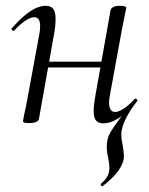

<svg xmlns="http://www.w3.org/2000/svg" viewBox="-20 -415 512 660"><path d="M332 225Q329 225 327 222Q325 219 327 217Q352 195 355 174Q356 170 356 161Q356 150 352 128Q347 108 347 90Q347 64 356.5 45.5Q366 27 393 -9Q410 -29 429 -57L418 -32Q372 9 336 9Q318 9 310 -1Q302 -11 302 -34Q302 -54 308 -87L360 -380Q361 -386 369 -390.5Q377 -395 391 -395Q414 -395 414 -388Q413 -382 408 -358Q403 -334 399 -313L358 -89Q355 -74 355 -63Q355 -30 376 -30Q387 -30 405 -41.5Q423 -53 443 -75L445 -76Q448 -76 451 -73Q454 -70 452 -68Q407 -11 398 34Q397 38 397 47Q397 64 402 86Q406 110 406 121Q406 168 334 224Q334 225 332 225ZM59 2 63 -21Q69 -45 74 -74L115 -297Q118 -312 118 -324Q118 -356 98 -356Q86 -356 67.5 -344Q49 -332 29 -310Q28 -309 26 -309Q23 -309 20.5 -312.5Q18 -316 21 -318Q55 -357 83.5 -376Q112 -395 138 -395Q155 -395 163 -384.5Q171 -374 171 -351Q171 -325 166 -299L114 -7Q113 0 104.5 4Q96 8 82 8Q68 8 63.5 6.5Q59 5 59 2ZM123 -203H355L352 -183H119Z"/></svg>

Font: Cormorant Infant
Style: Italic
Weight: 400
Italic angle: -10°
Designer: Christian Thalmann (Catharsis Fonts)
Foundry: Catharsis Fonts
Version: Version 4.000